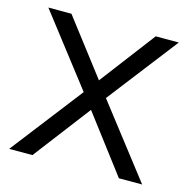

<svg xmlns="http://www.w3.org/2000/svg" viewBox="-85 -623 698 707"><g transform="rotate(15 263.5 -270.0)"><path d="M10 0 221 -273 14.7 -540H102.7L264 -329.3L424 -540H512L305.7 -273L517 0H428.3L264 -216.7L98.7 0Z"/></g></svg>

Font: Vela Sans GX ExtLt
Style: Regular
Weight: 200
Designer: Principal design: Mikhail Sharanda - project Manrope.
Design modification: Ravid Balaliev
Foundry: Mikhail Sharanda
Version: Version 1.001